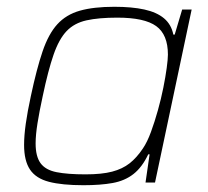

<svg xmlns="http://www.w3.org/2000/svg" viewBox="-20 -538 614 566"><path d="M226 8Q163 8 124.5 -2Q86 -12 68.5 -38Q51 -64 51 -111Q51 -138 56 -173.5Q61 -209 71 -255Q88 -335 105.5 -386.5Q123 -438 149 -466.5Q175 -495 215.5 -506.5Q256 -518 317 -518Q369 -518 405.5 -510Q442 -502 463.5 -484Q485 -466 491 -436H495L517 -510H545L437 0H409L421 -83H417Q399 -45 373.5 -25Q348 -5 312 1.5Q276 8 226 8ZM232 -24Q280 -24 310.5 -32Q341 -40 362 -56.5Q383 -73 401 -100Q414 -119 425 -149Q436 -179 445.5 -213Q455 -247 461.5 -279.5Q468 -312 471.5 -338Q475 -364 475 -377Q475 -436 440.5 -461Q406 -486 326 -486Q271 -486 235 -478Q199 -470 176.5 -446.5Q154 -423 138 -377Q122 -331 106 -255Q96 -209 90.5 -174.5Q85 -140 85 -115Q85 -77 99.5 -57Q114 -37 146.5 -30.5Q179 -24 232 -24Z"/></svg>

Font: Saira Thin
Style: Italic
Weight: 100
Italic angle: -12°
Designer: Hector Gatti with collaboration of the Omnibus-Type team
Foundry: Omnibus-Type
Version: Version 1.101